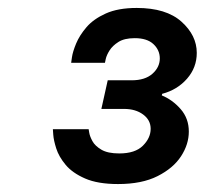

<svg xmlns="http://www.w3.org/2000/svg" viewBox="-20 -863 515 483"><path d="M277 -400Q226 -400 194 -414Q162 -428 145 -448.5Q128 -469 121.5 -489.5Q115 -510 114 -524Q113 -538 113 -538H203Q203 -538 204.5 -529Q206 -520 212.5 -508Q219 -496 235 -486.5Q251 -477 280 -477Q320 -477 339.5 -496.5Q359 -516 359 -539Q359 -561 340 -575Q321 -589 292 -589H235L251 -661H311Q345 -661 363.5 -677.5Q382 -694 382 -716Q382 -737 366 -752Q350 -767 319 -767Q293 -767 278 -757.5Q263 -748 255.5 -736Q248 -724 246 -714.5Q244 -705 244 -705H159Q159 -705 161 -719Q163 -733 171.5 -753.5Q180 -774 197.5 -794.5Q215 -815 246 -829Q277 -843 324 -843Q398 -843 436.5 -808.5Q475 -774 475 -730Q475 -693 450.5 -665Q426 -637 388 -627L387 -623Q414 -612 434.5 -588.5Q455 -565 455 -532Q455 -500 435.5 -470Q416 -440 376.5 -420Q337 -400 277 -400Z"/></svg>

Font: Be Vietnam Pro Medium
Style: Italic
Weight: 500
Italic angle: -12°
Designer: Lam Bao, Tony Le, Vietanh Nguyen
Foundry: Yellow Type Foundry
Version: Version 1.002; ttfautohint (v1.8.3)